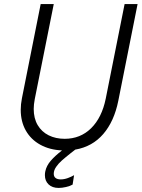

<svg xmlns="http://www.w3.org/2000/svg" viewBox="-20 -740 704 954"><path d="M203.1 130.4Q203.1 119.6 205.1 111.3Q210.9 83.5 231.9 59.1Q252.9 34.7 288.1 7.3Q227.1 4.9 180.4 -20.8Q133.8 -46.4 108.4 -91.1Q83 -135.7 83 -194.3Q83 -221.7 88.9 -251.5L182.1 -719.7H247.1L152.8 -248Q147.5 -220.2 147.5 -198.7Q147.5 -151.9 167.2 -118.4Q187 -85 221.9 -67.6Q256.8 -50.3 301.3 -50.3Q379.4 -50.3 432.9 -103Q486.3 -155.8 505.4 -250L599.1 -719.7H663.6L567.9 -239.7Q547.4 -137.2 493.2 -74.2Q439 -11.2 354 3.4L332 20.5Q304.2 42.5 287.4 57.4Q270.5 72.3 258.8 89.4Q247.1 106.4 247.1 123.5Q247.1 137.2 256.1 144.3Q265.1 151.4 281.7 151.4Q298.8 151.4 316.9 144.8Q335 138.2 348.1 130.4L340.8 177.2Q328.1 184.6 308.1 189.2Q288.1 193.8 271.5 193.8Q239.7 193.8 221.4 176.3Q203.1 158.7 203.1 130.4Z"/></svg>

Font: Reddit Sans Vanilla Light
Style: Italic
Weight: 300
Italic angle: -11.25°
Designer: Stephen Hutchings
Version: Version 1.013